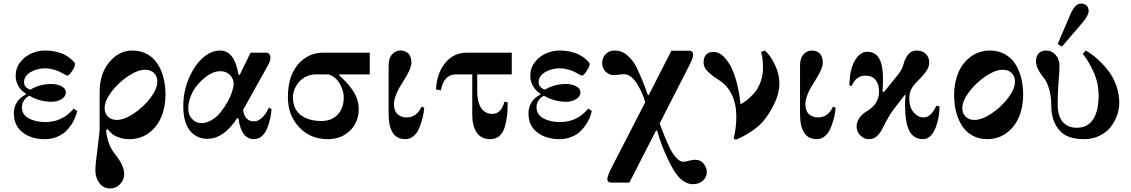

<svg xmlns="http://www.w3.org/2000/svg" viewBox="-20 -770 6356 1079"><path d="M58 -132Q58 -204 125 -239V-244Q98 -260 83 -287Q68 -314 68 -344Q68 -388 94 -421Q120 -454 157 -470Q194 -486 232 -486Q266 -486 296 -479Q326 -472 345 -461.5Q364 -451 377 -440Q390 -429 396 -421.5Q402 -414 402 -411Q402 -397 385 -371Q368 -345 359 -345Q355 -345 343 -352Q324 -363 312 -368.5Q300 -374 278 -380Q256 -386 235 -386Q186 -386 150.5 -364Q115 -342 115 -308Q115 -279 150 -266Q204 -298 268 -298Q302 -298 326 -285Q350 -272 350 -251Q350 -228 326 -213Q302 -198 270 -198Q204 -198 145 -232Q126 -223 114.5 -205Q103 -187 103 -168Q103 -126 141.5 -105Q180 -84 235 -84Q332 -84 394 -160L414 -146Q410 -130 403 -111Q396 -92 381 -69.5Q366 -47 347 -29.5Q328 -12 298 0Q268 12 232 12Q156 12 107 -26Q58 -64 58 -132Z M568 -162Q568 -132 587 -114Q606 -96 636 -96Q678 -96 732 -132Q786 -168 825 -219Q864 -270 864 -312Q864 -342 845 -360Q826 -378 796 -378Q754 -378 700 -342Q646 -306 607 -255Q568 -204 568 -162ZM516 187Q516 151 528 67Q540 -26 540 -52V-254Q540 -355 594 -420.5Q648 -486 724 -486Q770 -486 806.5 -466Q843 -446 865.5 -411Q888 -376 899 -332Q910 -288 910 -237Q910 -170 887 -114Q864 -58 817 -23Q770 12 708 12Q675 12 649.5 3Q624 -6 611.5 -16.5Q599 -27 585 -44L576 -38Q584 44 627 97Q678 160 678 209Q678 240 655 264.5Q632 289 600 289Q561 289 538.5 259Q516 229 516 187Z M1010 -174Q1010 -283 1065 -377Q1094 -427 1134 -456.5Q1174 -486 1217 -486Q1298 -486 1320 -351L1327 -349L1388 -474H1476Q1488 -474 1494 -465.5Q1500 -457 1500 -445Q1500 -427 1481 -394L1346 -152Q1356 -88 1407 -88Q1422 -88 1436 -96Q1450 -104 1461 -117Q1472 -130 1479 -142Q1486 -154 1491 -165L1506 -157Q1504 -131 1498.5 -104.5Q1493 -78 1482 -50Q1471 -22 1451.5 -5Q1432 12 1407 12Q1336 12 1320 -104L1313 -106Q1237 10 1146 10Q1084 10 1047 -36.5Q1010 -83 1010 -174ZM1038 -163Q1038 -123 1060.5 -100.5Q1083 -78 1111 -78Q1140 -78 1169 -95Q1198 -112 1219.5 -139Q1241 -166 1258 -196Q1275 -226 1284 -253.5Q1293 -281 1293 -299Q1293 -327 1272.5 -348.5Q1252 -370 1218 -370Q1166 -370 1109 -314Q1070 -275 1054 -234.5Q1038 -194 1038 -163Z M1598 -223Q1598 -322 1636 -382Q1661 -424 1702.5 -449Q1744 -474 1794 -474H2058V-352H1887V-346Q1908 -327 1924 -310Q1940 -293 1958 -268.5Q1976 -244 1986 -216Q1996 -188 1996 -158Q1996 -85 1947.5 -36.5Q1899 12 1822 12Q1724 12 1661 -55Q1598 -122 1598 -223ZM1626 -225Q1626 -158 1669.5 -124Q1713 -90 1786 -90Q1845 -90 1878.5 -127Q1912 -164 1912 -223Q1912 -259 1890 -298.5Q1868 -338 1827 -352H1756Q1726 -352 1701 -340Q1676 -328 1660 -309Q1644 -290 1635 -268Q1626 -246 1626 -225Z M2164 -130V-401Q2164 -444 2184 -465Q2204 -486 2231 -486Q2258 -486 2275 -469Q2292 -452 2292 -418Q2292 -382 2242 -306Q2194 -232 2194 -184Q2194 -163 2201 -147.5Q2208 -132 2219 -124.5Q2230 -117 2241 -113.5Q2252 -110 2265 -110Q2295 -110 2316.5 -127Q2338 -144 2349 -171L2364 -164Q2362 -137 2355.5 -110.5Q2349 -84 2337.5 -54Q2326 -24 2305 -6Q2284 12 2258 12Q2164 12 2164 -130Z M2430 -268Q2435 -343 2465 -392Q2514 -474 2604 -474H2856V-352H2662V-258Q2662 -196 2684 -163Q2706 -130 2747 -130Q2774 -130 2791 -149.5Q2808 -169 2814 -198L2833 -195Q2833 -152 2829.5 -119Q2826 -86 2816 -54Q2806 -22 2785.5 -5Q2765 12 2735 12Q2684 12 2659 -25Q2634 -62 2634 -126V-352H2543Q2508 -352 2487.5 -330Q2467 -308 2457 -262Z M2950 -132Q2950 -204 3017 -239V-244Q2990 -260 2975 -287Q2960 -314 2960 -344Q2960 -388 2986 -421Q3012 -454 3049 -470Q3086 -486 3124 -486Q3158 -486 3188 -479Q3218 -472 3237 -461.5Q3256 -451 3269 -440Q3282 -429 3288 -421.5Q3294 -414 3294 -411Q3294 -397 3277 -371Q3260 -345 3251 -345Q3247 -345 3235 -352Q3216 -363 3204 -368.5Q3192 -374 3170 -380Q3148 -386 3127 -386Q3078 -386 3042.5 -364Q3007 -342 3007 -308Q3007 -279 3042 -266Q3096 -298 3160 -298Q3194 -298 3218 -285Q3242 -272 3242 -251Q3242 -228 3218 -213Q3194 -198 3162 -198Q3096 -198 3037 -232Q3018 -223 3006.5 -205Q2995 -187 2995 -168Q2995 -126 3033.5 -105Q3072 -84 3127 -84Q3224 -84 3286 -160L3306 -146Q3302 -130 3295 -111Q3288 -92 3273 -69.5Q3258 -47 3239 -29.5Q3220 -12 3190 0Q3160 12 3124 12Q3048 12 2999 -26Q2950 -64 2950 -132Z M3364 -415Q3364 -446 3384 -466Q3404 -486 3433 -486Q3476 -486 3508.5 -456.5Q3541 -427 3560 -386Q3594 -313 3621 -236H3626L3753 -485H3849Q3858 -485 3863.5 -482.5Q3869 -480 3871.5 -476Q3874 -472 3874.5 -468.5Q3875 -465 3875 -460Q3875 -443 3854 -403L3687 -76Q3714 -2 3743 60Q3762 98 3782.5 118.5Q3803 139 3817 139Q3833 139 3853 133Q3872 128 3888 128Q3918 128 3935 150.5Q3952 173 3952 198Q3952 224 3931 244.5Q3910 265 3874 265Q3854 265 3836.5 256.5Q3819 248 3805.5 236Q3792 224 3778 204Q3764 184 3755.5 168Q3747 152 3735 128Q3698 52 3673 -36L3667 -37L3517 256H3413Q3404 256 3398.5 251Q3393 246 3393 238Q3393 220 3414 178L3606 -195Q3604 -202 3599 -218Q3594 -234 3582.5 -258Q3571 -282 3558 -302.5Q3545 -323 3526.5 -338Q3508 -353 3489 -353Q3475 -353 3461 -351Q3450 -348 3428 -348Q3404 -348 3384 -367Q3364 -386 3364 -415Z M3934 -418Q3934 -478 3990 -478Q4022 -478 4048 -451Q4074 -424 4091 -388Q4112 -344 4125 -287Q4138 -230 4141 -184Q4158 -192 4177 -207Q4196 -222 4218 -246.5Q4240 -271 4254 -309Q4268 -347 4268 -391Q4268 -442 4257 -478L4279 -486Q4313 -454 4336.5 -402.5Q4360 -351 4360 -302Q4360 -248 4333 -190Q4306 -132 4265 -84Q4238 -54 4194 -26Q4150 2 4115 15L4103 8Q4118 -52 4118 -115Q4118 -184 4093 -237Q4068 -290 4022 -319Q4004 -330 3993 -338Q3982 -346 3966 -360Q3950 -374 3942 -388.5Q3934 -403 3934 -418Z M4476 -130V-401Q4476 -444 4496 -465Q4516 -486 4543 -486Q4570 -486 4587 -469Q4604 -452 4604 -418Q4604 -382 4554 -306Q4506 -232 4506 -184Q4506 -163 4513 -147.5Q4520 -132 4531 -124.5Q4542 -117 4553 -113.5Q4564 -110 4577 -110Q4607 -110 4628.5 -127Q4650 -144 4661 -171L4676 -164Q4674 -137 4667.5 -110.5Q4661 -84 4649.5 -54Q4638 -24 4617 -6Q4596 12 4570 12Q4476 12 4476 -130Z M4754 -289Q4754 -376 4783 -427.5Q4812 -479 4854 -479Q4942 -479 4942 -333Q4942 -286 4940 -256L4948 -253L5026 -350Q5042 -370 5048 -383Q5054 -396 5060 -417Q5068 -446 5086 -466Q5104 -486 5130 -486Q5164 -486 5183 -467Q5202 -448 5202 -420Q5202 -406 5197 -392Q5192 -378 5181 -364Q5170 -350 5162 -341Q5154 -332 5138 -316Q5110 -288 5100 -266Q5090 -244 5090 -218Q5090 -166 5115 -138Q5140 -110 5172 -110Q5212 -110 5242 -176L5260 -172Q5260 -144 5255 -114Q5250 -84 5239 -55Q5228 -26 5210 -7Q5192 12 5168 12Q5114 12 5090 -35Q5066 -82 5066 -183Q5066 -202 5069 -235L5065 -237L4998 -150Q4987 -136 4969.5 -105Q4952 -74 4943 -55Q4936 -42 4931 -33Q4926 -24 4915.5 -12Q4905 0 4891.5 6Q4878 12 4861 12Q4836 12 4815 -9Q4794 -30 4794 -60Q4794 -83 4808.5 -105.5Q4823 -128 4850 -144Q4920 -185 4920 -255Q4920 -296 4901 -320.5Q4882 -345 4842 -345Q4792 -345 4766 -287Z M5388 -162Q5388 -132 5407 -114Q5426 -96 5456 -96Q5498 -96 5552 -132Q5606 -168 5645 -219Q5684 -270 5684 -312Q5684 -342 5665 -360Q5646 -378 5616 -378Q5574 -378 5520 -342Q5466 -306 5427 -255Q5388 -204 5388 -162ZM5342 -237Q5342 -304 5365 -360Q5388 -416 5435 -451Q5482 -486 5544 -486Q5590 -486 5626.5 -466Q5663 -446 5685.5 -411Q5708 -376 5719 -332Q5730 -288 5730 -237Q5730 -170 5707 -114Q5684 -58 5637 -23Q5590 12 5528 12Q5482 12 5445.5 -8Q5409 -28 5386.5 -63Q5364 -98 5353 -142Q5342 -186 5342 -237Z M5802 -426Q5802 -454 5817 -470Q5832 -486 5860 -486Q5885 -486 5902.5 -471Q5920 -456 5927 -438Q5934 -420 5934 -402Q5934 -365 5928 -297Q5924 -253 5924 -184Q5924 -118 5952.5 -85Q5981 -52 6031 -52Q6092 -52 6123 -99Q6154 -146 6154 -234Q6154 -302 6126 -365Q6098 -428 6065 -467L6082 -486Q6118 -465 6150 -436Q6182 -407 6210 -370.5Q6238 -334 6254 -287Q6270 -240 6270 -192Q6270 -157 6257.5 -121.5Q6245 -86 6221.5 -56Q6198 -26 6159 -7Q6120 12 6073 12Q5979 12 5937 -34Q5888 -88 5888 -174Q5888 -222 5877 -265Q5866 -308 5846 -332Q5802 -386 5802 -426ZM5924 -523 5996 -691Q6022 -750 6055 -750Q6074 -750 6086 -739Q6098 -728 6098 -709Q6098 -684 6065 -645L5948 -508Z"/></svg>

Font: Old Standard TT
Style: Bold
Weight: 700
Designer: Alexey Kryukov <alexios@thessalonica.org.ru>
Version: Version 2.2